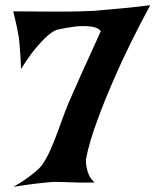

<svg xmlns="http://www.w3.org/2000/svg" viewBox="-20 -723 593 732"><path d="M30.3 -679.7Q129.9 -678.7 189.9 -678.7Q250 -678.7 283.2 -679.7Q322.3 -680.7 337.9 -681.6L380.9 -685.5Q405.3 -687.5 446.8 -691.4Q488.3 -695.3 552.7 -703.1Q473.6 -555.7 425.8 -447.3Q377.9 -338.9 351.6 -265.6Q320.3 -180.7 308.6 -120.1Q306.6 -104.5 309.6 -87.9Q311.5 -74.2 318.4 -57.6Q325.2 -41 340.8 -27.3Q307.6 -26.4 282.7 -26.9Q257.8 -27.3 241.2 -28.3Q221.7 -29.3 206.1 -29.3Q191.4 -30.3 167 -28.3Q146.5 -26.4 112.8 -22.5Q79.1 -18.6 31.2 -10.7Q62.5 -28.3 83 -43.5Q103.5 -58.6 116.2 -69.3Q130.9 -82 139.6 -92.8Q156.2 -116.2 170.4 -147.5Q184.6 -178.7 197.8 -214.8Q210.9 -251 225.6 -290.5Q240.2 -330.1 258.8 -370.1Q272.5 -402.3 290 -440.4Q304.7 -472.7 323.7 -514.6Q342.8 -556.6 364.3 -604.5Q352.5 -619.1 324.7 -622.1Q296.9 -625 268.6 -622.1Q235.4 -618.2 196.3 -609.4Q180.7 -603.5 160.2 -585.9Q142.6 -570.3 117.2 -540.5Q91.8 -510.7 60.5 -460Q57.6 -522.5 54.7 -551.8L51.8 -581.1Q49.8 -591.8 46.9 -606.4Q44.9 -619.1 40.5 -637.7Q36.1 -656.2 30.3 -679.7Z"/></svg>

Font: Lakki Reddy
Style: Regular
Weight: 400
Designer: Appaji Ambarisha Darbha
Version: Version 1.0.4; ttfautohint (v1.2.42-39fb)